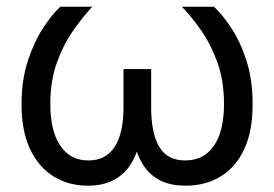

<svg xmlns="http://www.w3.org/2000/svg" viewBox="-20 -556 833 583"><path d="M246.1 7.8Q188.5 7.8 143.1 -20Q97.7 -47.9 71.5 -102.8Q45.4 -157.7 45.4 -239.7Q45.4 -312.5 64.2 -370.4Q83 -428.2 110.4 -470.2Q137.7 -512.2 163.1 -535.6H260.3Q230 -503.4 200.7 -460.9Q171.4 -418.5 152.1 -364Q132.8 -309.6 132.8 -240.2Q132.8 -158.2 163.1 -113.5Q193.4 -68.8 248.5 -68.8Q301.3 -68.8 328.1 -110.1Q355 -151.4 355 -230V-346.2H439V-230Q439 -151.4 463.6 -110.1Q488.3 -68.8 542 -68.8Q599.1 -68.8 629.6 -113.5Q660.2 -158.2 660.2 -240.2Q660.2 -310.5 640.4 -365.7Q620.6 -420.9 591.3 -462.9Q562 -504.9 532.2 -535.6H629.4Q654.8 -512.7 682.1 -471.4Q709.5 -430.2 728.3 -372.1Q747.1 -314 747.1 -239.7Q747.1 -157.2 721.2 -102.3Q695.3 -47.4 649.4 -19.8Q603.5 7.8 544.4 7.8Q496.6 7.8 464.8 -9Q433.1 -25.9 414.6 -55.4Q396 -85 386.7 -123H403.3Q394.5 -83.5 375 -54.2Q355.5 -24.9 323.7 -8.5Q292 7.8 246.1 7.8Z"/></svg>

Font: Inter 20pt
Style: Regular
Weight: 400
Version: Version 4.001;git-66647c0bb